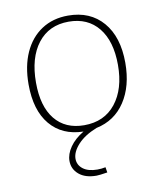

<svg xmlns="http://www.w3.org/2000/svg" viewBox="-84 -597 741 882"><g transform="rotate(-10 287.0 -156.5)"><path d="M213 124Q213 153 237 171.5Q261 190 304 190Q323 190 342 186L346 211Q308 217 295 217Q243 217 213.5 192Q184 167 184 129Q184 97 206.5 64.5Q229 32 271 7Q172 5 116 -62Q60 -129 60 -250Q60 -335 88.5 -398Q117 -461 169.5 -495.5Q222 -530 293 -530Q396 -530 455.5 -461Q515 -392 515 -271Q515 -162 467 -89.5Q419 -17 333 1Q275 24 244 58Q213 92 213 124ZM280 -21Q374 -21 427 -88Q480 -155 480 -267Q480 -378 430 -440Q380 -502 291 -502Q199 -502 147 -435Q95 -368 95 -252Q95 -141 143.5 -81Q192 -21 280 -21Z"/></g></svg>

Font: Bitter Pro ExtraLight
Style: Regular
Weight: 275
Designer: Sol Matas, and Bitter project Authors
Foundry: Sol Matas
Version: Version 1.010